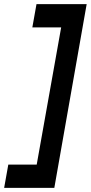

<svg xmlns="http://www.w3.org/2000/svg" viewBox="-79 -770 438 926"><path d="M183 136H-59L-39 24H98L216 -638H77L97 -750H339Z"/></svg>

Font: Cabin
Style: SemiBold Italic
Weight: 600
Designer: Pablo Impallari
Foundry: Pablo Impallari. www.impallari.com Igino Marini. www.ikern.com
Version: Version 1.005